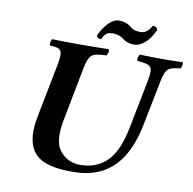

<svg xmlns="http://www.w3.org/2000/svg" viewBox="-88 -894 998 993"><g transform="rotate(10 411.0 -398.0)"><path d="M319 -522C335 -605 350 -610 425 -613C432 -619 437 -641 432 -647C385 -646 336 -645 275 -645C220 -645 183 -646 135 -647C128 -641 124 -619 129 -613C186 -610 201 -605 185 -522L129 -236C110 -139 126 -69 173 -32C225 9 313 10 359 10C556 10 642 -117 677 -295L722 -522C738 -605 754 -606 813 -613C820 -619 825 -641 820 -647C773 -646 757 -645 717 -645C669 -645 643 -646 595 -647C588 -641 583 -619 588 -613H589C659 -606 675 -604 659 -522L611 -277C589 -165 549 -32 387 -32C341 -32 306 -53 283 -82C245 -129 257 -204 270 -269ZM580 -763C569 -763 543 -763 527 -777C509 -793 488 -802 457 -802C422 -802 384 -760 360 -709C358 -695 372 -691 384 -691C400 -729 417 -731 439 -731C457 -731 476 -727 494 -714C512 -699 533 -693 556 -693C593 -693 635 -728 660 -786C662 -798 649 -806 635 -806C616 -770 594 -763 580 -763Z"/></g></svg>

Font: Libertinus Serif
Style: Bold Italic
Weight: 700
Italic angle: -12°
Designer: Philipp H. Poll, Khaled Hosny
Foundry: Caleb Maclennan
Version: Version 7.050;RELEASE